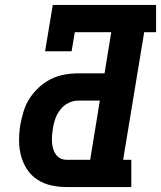

<svg xmlns="http://www.w3.org/2000/svg" viewBox="-20 -755 650 775"><path d="M250 0Q218 0 187.5 -6.5Q157 -13 131.5 -29.5Q106 -46 89.5 -71Q73 -96 65 -125.5Q57 -155 57 -187.5Q57 -220 62 -251Q67 -279 75.5 -306.5Q84 -334 100 -358.5Q116 -383 138.5 -403.5Q161 -424 187 -436.5Q213 -449 241 -454Q269 -459 297 -459H402L429 -625H282L269 -548H162L193 -735H610V-625H562L477 -110H510V0ZM250 -110H344L383 -349H297Q276 -349 256.5 -339.5Q237 -330 223.5 -312.5Q210 -295 203 -275Q196 -255 193 -234Q191 -221 190 -207Q189 -193 190 -180Q191 -167 194.5 -154.5Q198 -142 205.5 -131.5Q213 -121 224.5 -115.5Q236 -110 250 -110Z"/></svg>

Font: Iosevka Slab XBdEx
Style: Italic
Weight: 800
Width: 7
Italic angle: -9°
Monospace: yes
Designer: Belleve Invis
Foundry: Belleve Invis
Version: Version 11.1.1; ttfautohint (v1.8.3)